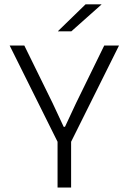

<svg xmlns="http://www.w3.org/2000/svg" viewBox="-20 -844 579 864"><path d="M242.5 -199 23.5 -639H89.5L216.5 -380.5L266.5 -273.5H272.5L322.5 -380.5L449 -639H515.5L296.5 -199ZM239 0V-258.5H300V0ZM365 -824.5H436.5V-823.5L301 -703H241V-704Z"/></svg>

Font: Anek Latin Medium Light
Style: Regular
Weight: 300
Version: Version 1.003